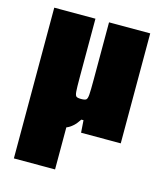

<svg xmlns="http://www.w3.org/2000/svg" viewBox="-106 -590 735 860"><g transform="rotate(15 261.5 -160.5)"><path d="M484 -510V0H300L296 -57H286Q261 -18 230 -6V189H39V-510H230V-239Q230 -189 231.5 -172Q233 -155 238.5 -150.5Q244 -146 261 -146Q279 -146 284.5 -151Q290 -156 291.5 -174Q293 -192 293 -247V-510Z"/></g></svg>

Font: Saira Semi Condensed Black
Style: Regular
Weight: 900
Width: 4
Designer: Hector Gatti with collaboration of the Omnibus-Type team
Foundry: Omnibus-Type
Version: Version 1.001; ttfautohint (v1.8)